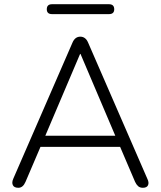

<svg xmlns="http://www.w3.org/2000/svg" viewBox="-20 -885 762 911"><path d="M67 6Q47 6 41 -6.5Q35 -19 43 -37L324 -683Q336 -711 361 -711Q386 -711 398 -683L679 -37Q688 -19 682.5 -6.5Q677 6 658 6Q644 6 635.5 -1.5Q627 -9 621 -22L550 -188H172L101 -22Q89 6 67 6ZM360 -629 195 -241H527L362 -629ZM227 -818Q202 -818 202 -841Q202 -865 227 -865H497Q522 -865 522 -841Q522 -818 497 -818Z"/></svg>

Font: Nunito Light
Style: Regular
Weight: 300
Designer: Vernon Adams
Foundry: Vernon Adams
Version: Version 3.601; ttfautohint (v1.8.2.53-6de2)